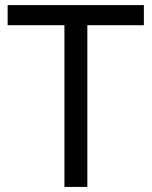

<svg xmlns="http://www.w3.org/2000/svg" viewBox="-20 -734 596 754"><path d="M323 0H233V-635H10V-714H545V-635H323Z"/></svg>

Font: Noto Sans Tifinagh Rhissa Ixa
Style: Regular
Weight: 400
Designer: JamraPatel
Foundry: JamraPatel LLC
Version: Version 2.006; ttfautohint (v1.8.4.7-5d5b)